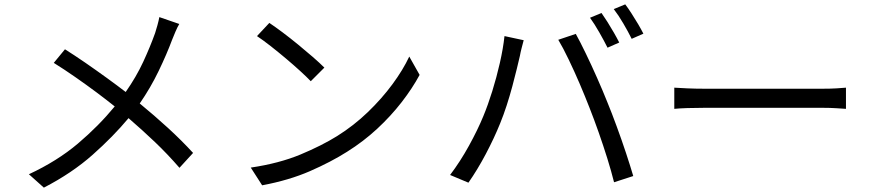

<svg xmlns="http://www.w3.org/2000/svg" viewBox="-20 -839 4040 889"><path d="M280.8 -610.8Q324.2 -583.5 374.3 -549.1Q424.3 -514.6 473.4 -479Q522.5 -443.4 562 -413.1Q610.8 -482.9 643.1 -552.5Q675.3 -622.1 698.2 -686Q703.1 -701.2 709 -722.4Q714.8 -743.7 717.8 -759.8L810.1 -728Q801.8 -714.4 792.5 -692.6Q783.2 -670.9 776.9 -654.8Q752.4 -588.9 714.8 -510.7Q677.2 -432.6 627 -359.9Q694.3 -304.7 757.6 -246.8Q820.8 -189 874 -130.9L811 -62Q755.4 -126 697.5 -181.2Q639.6 -236.3 575.2 -292Q504.4 -207 408.9 -122.3Q313.5 -37.6 183.1 29.8L113.8 -32.2Q245.1 -93.3 340.8 -174.3Q436.5 -255.4 511.2 -346.2Q474.1 -376 426.8 -411.4Q379.4 -446.8 328.1 -482.4Q276.9 -518.1 229 -547.9Z M1227.1 -732.9Q1253.4 -715.3 1288.6 -689Q1323.7 -662.6 1360.1 -632.8Q1396.5 -603 1428.7 -575Q1460.9 -546.9 1481.9 -525.9L1418.9 -462.9Q1400.4 -482.4 1369.9 -510.3Q1339.4 -538.1 1303.5 -568.4Q1267.6 -598.6 1232.7 -626Q1197.8 -653.3 1169.9 -671.9ZM1141.1 -63Q1272.5 -82.5 1371.1 -123.5Q1469.7 -164.6 1541 -209Q1618.2 -257.3 1683.1 -319.8Q1748 -382.3 1797.1 -449Q1846.2 -515.6 1875 -577.1L1922.9 -492.2Q1889.2 -429.7 1839.4 -365.5Q1789.6 -301.3 1726.1 -242.4Q1662.6 -183.6 1586.9 -136.2Q1512.2 -88.9 1415.3 -46.6Q1318.4 -4.4 1193.8 19Z M2765.1 -778.8Q2777.3 -761.7 2792.7 -737.3Q2808.1 -712.9 2822.5 -687.7Q2836.9 -662.6 2847.2 -642.1L2793 -618.2Q2777.8 -648.9 2755.1 -688.7Q2732.4 -728.5 2711.9 -756.8ZM2875 -818.8Q2888.7 -800.8 2904.5 -776.1Q2920.4 -751.5 2935.1 -726.6Q2949.7 -701.7 2959 -683.1L2904.8 -659.2Q2888.7 -691.9 2866.2 -730.2Q2843.8 -768.6 2821.8 -796.9ZM2217.8 -300.8Q2239.3 -352.5 2259.3 -416.7Q2279.3 -481 2294.4 -547.4Q2309.6 -613.8 2315.9 -671.9L2404.8 -652.8Q2400.4 -636.7 2395.3 -616.7Q2390.1 -596.7 2387.2 -580.1Q2381.8 -556.6 2372.8 -519.8Q2363.8 -482.9 2352.1 -439Q2340.3 -395 2325.9 -350.6Q2311.5 -306.2 2295.9 -268.1Q2268.1 -199.2 2229.5 -126.2Q2190.9 -53.2 2148.9 6.8L2064 -28.8Q2111.3 -91.3 2151.6 -164.6Q2191.9 -237.8 2217.8 -300.8ZM2710 -338.9Q2689.9 -390.6 2664.6 -450Q2639.2 -509.3 2613 -563.7Q2586.9 -618.2 2564.9 -654.8L2646 -682.1Q2666 -646 2692.1 -592Q2718.3 -538.1 2744.6 -478.5Q2771 -418.9 2792 -366.2Q2812.5 -316.4 2835.4 -253.9Q2858.4 -191.4 2878.7 -130.1Q2898.9 -68.8 2912.1 -23.9L2823.2 4.9Q2810.5 -45.9 2792 -105.5Q2773.4 -165 2752.2 -225.3Q2731 -285.6 2710 -338.9Z M3102.1 -433.1Q3124.5 -431.6 3161.9 -429.9Q3199.2 -428.2 3241.2 -428.2Q3259.3 -428.2 3301.5 -428.2Q3343.8 -428.2 3399.4 -428.2Q3455.1 -428.2 3515.1 -428.2Q3575.2 -428.2 3630.9 -428.2Q3686.5 -428.2 3728.5 -428.2Q3770.5 -428.2 3789.1 -428.2Q3826.7 -428.2 3853.5 -429.9Q3880.4 -431.6 3897 -433.1V-335Q3881.8 -335.9 3852.8 -337.9Q3823.7 -339.8 3790 -339.8Q3771.5 -339.8 3729.2 -339.8Q3687 -339.8 3631.3 -339.8Q3575.7 -339.8 3515.6 -339.8Q3455.6 -339.8 3399.9 -339.8Q3344.2 -339.8 3302 -339.8Q3259.8 -339.8 3241.2 -339.8Q3199.7 -339.8 3162.6 -338.6Q3125.5 -337.4 3102.1 -335Z"/></svg>

Font: Source Han Sans CN
Style: Regular
Weight: 400
Designer: Ryoko NISHIZUKA  (kana, bopomofo & ideographs); Paul D. Hunt (Latin, Greek & Cyrillic); Sandoll Communications , Soo-you
Foundry: Adobe
Version: Version 2.004;hotconv 1.0.118;makeotfexe 2.5.65603